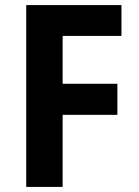

<svg xmlns="http://www.w3.org/2000/svg" viewBox="-20 -734 546 754"><path d="M226 0H83V-714H457V-593H226V-405H441V-283H226Z"/></svg>

Font: Noto Sans Gujarati SemiCondensed
Style: Bold
Weight: 700
Width: 4
Designer: Jelle Bosma - Monotype Design Team, Universal Thirst
Foundry: Monotype Imaging Inc.
Version: Version 2.106; ttfautohint (v1.8.4.7-5d5b)